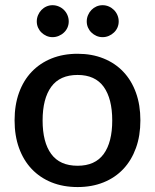

<svg xmlns="http://www.w3.org/2000/svg" viewBox="-20 -730 611 757"><path d="M286 -518C248 -518 213.8 -511.8 183.2 -499.5C152.8 -487.2 126.7 -469.7 105 -447C83.3 -424.3 66.7 -396.8 55 -364.5C43.3 -332.2 37.5 -295.8 37.5 -255.5C37.5 -215.2 43.3 -178.8 55 -146.5C66.7 -114.2 83.3 -86.6 105 -63.7C126.7 -40.9 152.8 -23.3 183.2 -11C213.8 1.3 248 7.5 286 7.5C323.7 7.5 357.8 1.3 388.2 -11C418.8 -23.3 444.8 -40.9 466.2 -63.7C487.8 -86.6 504.3 -114.2 516 -146.5C527.7 -178.8 533.5 -215.2 533.5 -255.5C533.5 -295.8 527.7 -332.2 516 -364.5C504.3 -396.8 487.8 -424.3 466.2 -447C444.8 -469.7 418.8 -487.2 388.2 -499.5C357.8 -511.8 323.7 -518 286 -518ZM286 -76.5C239.3 -76.5 204.7 -91.9 182 -122.8C159.3 -153.6 148 -197.7 148 -255C148 -312.3 159.3 -356.6 182 -387.8C204.7 -418.9 239.3 -434.5 286 -434.5C332 -434.5 366.2 -418.9 388.8 -387.8C411.2 -356.6 422.5 -312.3 422.5 -255C422.5 -197.7 411.2 -153.6 388.8 -122.8C366.2 -91.9 332 -76.5 286 -76.5ZM251 -645.5C251 -654.2 249.3 -662.4 246 -670.2C242.7 -678.1 238.1 -684.9 232.2 -690.8C226.4 -696.6 219.6 -701.2 211.7 -704.5C203.9 -707.8 195.7 -709.5 187 -709.5C178.7 -709.5 170.7 -707.8 163.2 -704.5C155.7 -701.2 149.2 -696.6 143.5 -690.8C137.8 -684.9 133.3 -678.1 130 -670.2C126.7 -662.4 125 -654.2 125 -645.5C125 -636.8 126.7 -628.8 130 -621.2C133.3 -613.8 137.8 -607.2 143.5 -601.8C149.2 -596.2 155.7 -591.8 163.2 -588.5C170.7 -585.2 178.7 -583.5 187 -583.5C195.7 -583.5 203.9 -585.2 211.7 -588.5C219.6 -591.8 226.4 -596.2 232.2 -601.8C238.1 -607.2 242.7 -613.8 246 -621.2C249.3 -628.8 251 -636.8 251 -645.5ZM448 -645.5C448 -654.2 446.3 -662.4 443 -670.2C439.7 -678.1 435.1 -684.9 429.2 -690.8C423.4 -696.6 416.7 -701.2 409 -704.5C401.3 -707.8 393.2 -709.5 384.5 -709.5C375.8 -709.5 367.8 -707.8 360.2 -704.5C352.8 -701.2 346.2 -696.6 340.5 -690.8C334.8 -684.9 330.3 -678.1 327 -670.2C323.7 -662.4 322 -654.2 322 -645.5C322 -636.8 323.7 -628.8 327 -621.2C330.3 -613.8 334.8 -607.2 340.5 -601.8C346.2 -596.2 352.8 -591.8 360.2 -588.5C367.8 -585.2 375.8 -583.5 384.5 -583.5C393.2 -583.5 401.3 -585.2 409 -588.5C416.7 -591.8 423.4 -596.2 429.2 -601.8C435.1 -607.2 439.7 -613.8 443 -621.2C446.3 -628.8 448 -636.8 448 -645.5Z"/></svg>

Font: Lato Semibold
Style: Regular
Weight: 600
Designer: Lukasz Dziedzic
Foundry: tyPoland Lukasz Dziedzic
Version: Version 2.006; 2014-01-15